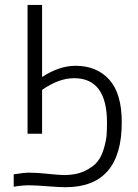

<svg xmlns="http://www.w3.org/2000/svg" viewBox="-20 -533 565 786"><path d="M36.1 180.7Q77.1 173.8 99.6 173.8Q131.8 173.8 177.2 178.7Q222.7 183.6 243.2 183.6Q292 183.6 326.7 167Q361.3 150.4 378.4 129.4Q395.5 108.4 405.3 74.7Q415 41 416.5 19.5Q418 -2 418 -31.2Q418 -212.9 283.2 -212.9Q220.7 -212.9 152.3 -165V14.6H92.8V-512.7H152.3V-217.8Q222.7 -263.7 289.1 -263.7Q376 -263.7 427.2 -207Q478.5 -150.4 478.5 -32.2Q478.5 233.4 248 233.4Q224.6 233.4 174.3 229.5Q124 225.6 100.6 225.6Q68.4 225.6 36.1 231.4Z"/></svg>

Font: Gothic A1 Light
Style: Regular
Weight: 300
Version: Version 2.50